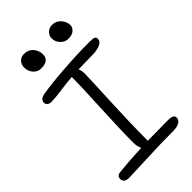

<svg xmlns="http://www.w3.org/2000/svg" viewBox="-280 -1011 1107 1107"><g transform="rotate(-45 273.5 -458.0)"><path d="M394 -803.2Q367.2 -803.2 347.2 -824.2Q327.1 -845.2 327.1 -872.1Q327.1 -895.5 343.5 -911.1Q359.9 -926.8 384.8 -926.8Q416.5 -926.8 437.3 -902.8Q458 -878.9 458 -851.1Q458 -832.5 441.9 -817.9Q425.8 -803.2 394 -803.2ZM163.1 -793Q133.8 -793 115 -814.5Q96.2 -835.9 96.2 -867.2Q96.2 -890.6 111.1 -906.7Q126 -922.9 149.9 -922.9Q186 -922.9 206.5 -898.9Q227.1 -875 227.1 -844.2Q227.1 -793 163.1 -793ZM76.2 11.2Q33.2 11.2 33.2 -20Q33.2 -46.4 62 -48.8Q144 -57.6 246.1 -62Q234.9 -83.5 234.9 -117.2Q234.9 -217.3 243.4 -390.1Q252 -563 252 -624V-633.8Q208 -630.9 152.8 -623Q97.7 -615.2 66.9 -615.2Q52.2 -615.2 42.7 -622.6Q33.2 -629.9 33.2 -643.1Q33.2 -669.4 71.8 -676.8Q141.1 -688.5 253.9 -696.8Q366.7 -705.1 471.2 -705.1Q496.1 -705.1 505.1 -700.4Q514.2 -695.8 514.2 -683.1Q514.2 -662.1 488.8 -650.6Q463.4 -639.2 417 -639.2Q370.6 -639.2 311 -637.2Q318.8 -617.7 318.8 -595.2Q318.8 -562.5 310.3 -383.3Q301.8 -204.1 301.8 -68.8V-64Q408.2 -65.9 467.8 -65.9Q493.7 -65.9 503.9 -59.3Q514.2 -52.7 514.2 -40Q514.2 -22.5 496.3 -11.2Q478.5 0 442.9 0Q345.7 0 219.5 5.6Q93.3 11.2 76.2 11.2Z"/></g></svg>

Font: Shantell Sans Normal
Style: Regular
Weight: 300
Designer: Stephen Nixon, Anya Danilova, Shantell Martin
Foundry: Arrow Type
Version: Version 1.006;[559af2be0]